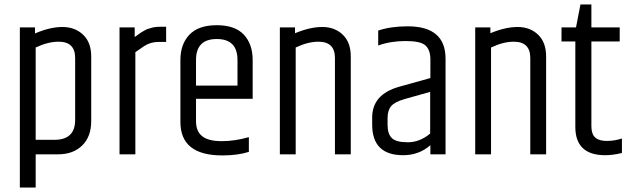

<svg xmlns="http://www.w3.org/2000/svg" viewBox="-20 -692 2824 861"><path d="M317 -432Q317 -505 243 -505Q195 -505 140 -479V-65H224Q317 -65 317 -154ZM137 -542Q204 -571 260 -571Q316 -571 352.5 -536.5Q389 -502 389 -439V-149Q389 -79 348.5 -39.5Q308 0 241 0H140V149H69V-569H137Z M700 -572H725V-504H691Q655 -504 626 -485Q617 -479 587 -458V0H516V-569H584V-526Q587 -528 599.5 -537Q612 -546 614.5 -547.5Q617 -549 627.5 -555Q638 -561 643.5 -562.5Q649 -564 659 -567Q674 -572 700 -572Z M789 -145V-423Q789 -494 829.5 -536.5Q870 -579 952 -579Q1034 -579 1073.5 -536.5Q1113 -494 1113 -423V-249H859V-148Q859 -103 887 -81Q915 -59 974 -59Q1033 -59 1096 -77V-11Q1046 5 977 5Q789 5 789 -145ZM859 -308H1045V-423Q1045 -517 952 -517Q859 -517 859 -423Z M1303 -543Q1370 -571 1425.5 -571Q1481 -571 1517 -536.5Q1553 -502 1553 -439V0H1482V-432Q1482 -505 1408 -505Q1361 -505 1306 -479V0H1235V-569H1303Z M1718 -162V-132Q1718 -92 1737 -73Q1756 -54 1809 -54Q1862 -54 1909 -93V-280L1795 -248Q1750 -235 1734 -216Q1718 -197 1718 -162ZM1808 -574Q1978 -574 1978 -429V0H1910V-41Q1859 4 1788 4Q1649 4 1649 -133V-165Q1649 -269 1770 -303L1910 -342V-429Q1909 -470 1887 -489Q1865 -508 1798.5 -508Q1732 -508 1676 -488V-555Q1733 -574 1808 -574Z M2179 -543Q2246 -571 2301.5 -571Q2357 -571 2393 -536.5Q2429 -502 2429 -439V0H2358V-432Q2358 -505 2284 -505Q2237 -505 2182 -479V0H2111V-569H2179Z M2632 -672V-569H2759V-506H2632V-126Q2632 -91 2649 -75.5Q2666 -60 2701 -60Q2736 -60 2769 -71V-6Q2729 4 2694 4Q2560 4 2560 -123V-506H2498V-569H2563L2583 -672Z"/></svg>

Font: Khand
Style: Regular
Weight: 400
Designer: Devanagari: Sanchit Sawaria, Jyotish Sonowal; Latin: Satya Rajpurohit
Foundry: Indian Type Foundry
Version: Version 1.101;PS 1.0;hotconv 1.0.78;makeotf.lib2.5.61930; tt